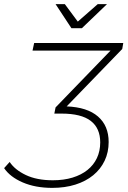

<svg xmlns="http://www.w3.org/2000/svg" viewBox="-20 -909 623 933"><path d="M234 4Q152 4 90.5 -22.5Q29 -49 0 -92L27 -122Q52 -84 105.5 -58.5Q159 -33 237 -33Q290 -33 332.5 -46Q375 -59 405 -83Q435 -107 451 -141Q467 -175 467 -217Q467 -286 421 -321.5Q375 -357 279 -357H244L250 -387L517 -663H138L146 -700H579L574 -671L304 -392Q404 -388 456 -343Q508 -298 508 -219Q508 -169 488.5 -128Q469 -87 433 -57.5Q397 -28 346.5 -12Q296 4 234 4ZM378 -772H327L250 -889H295L358 -804L455 -889H500Z"/></svg>

Font: Argentum Sans ExtraLight
Style: Italic
Weight: 200
Italic angle: -11°
Designer: Julieta Ulanovsky (font), Cristiano Sobral (main changes and remaster)
Foundry: Julieta Ulanovsky (font), Cristiano Sobral (main changes and remaster)
Version: Version 2.007;June 15, 2022;FontCreator 14.0.0.2814 64-bit; 